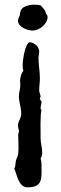

<svg xmlns="http://www.w3.org/2000/svg" viewBox="-20 -628 262 823"><path d="M41 94C54 123 59 175 99 175C164 175 158 135 158 85C158 74 158 63 154 52C158 45 161 36 161 27C161 6 154 -15 154 -37C154 -60 152 -141 158 -157C155 -158 154 -161 154 -164C154 -173 158 -182 158 -191V-193L151 -202V-205C151 -208 153 -212 154 -215C153 -224 148 -232 148 -241C148 -258 151 -275 151 -292C151 -322 145 -350 145 -380C145 -389 148 -397 148 -406C148 -429 127 -446 106 -447C86 -437 77 -368 77 -346C77 -339 78 -332 80 -325C72 -315 66 -295 66 -282C66 -277 67 -272 67 -267C68 -249 61 -233 61 -215C61 -190 71 -167 71 -142C71 -121 57 -107 57 -91C57 -82 61 -73 61 -64C61 -59 58 -55 58 -51C58 -23 61 5 58 33C56 43 50 52 48 62C45 73 48 85 41 94ZM57 -540C57 -512 97 -497 120 -497C148 -497 184 -525 184 -555C184 -561 181 -566 177 -570C174 -586 164 -594 154 -605C146 -607 137 -608 128 -608C112 -608 94 -605 80 -596C65 -585 68 -576 64 -560C62 -554 57 -547 57 -540Z"/></svg>

Font: Margarine
Style: Regular
Weight: 400
Designer: Astigmatic (AOETI)
Foundry: Astigmatic (AOETI)
Version: Version 1.000